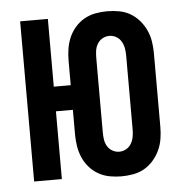

<svg xmlns="http://www.w3.org/2000/svg" viewBox="-44 -570 588 621"><g transform="rotate(-5 250.0 -260.0)"><path d="M326 8Q307 8 288 4.5Q269 1 252 -8.5Q235 -18 222 -33Q209 -48 201.5 -65.5Q194 -83 191 -102Q188 -121 188 -140V-220H133V0H43V-520H133V-300H188V-380Q188 -399 191 -418Q194 -437 201.5 -454.5Q209 -472 222 -487Q235 -502 252 -511.5Q269 -521 288 -524.5Q307 -528 326 -528Q345 -528 364.5 -524.5Q384 -521 400.5 -511.5Q417 -502 430 -487Q443 -472 451 -454.5Q459 -437 462 -418Q465 -399 465 -380V-140Q465 -121 462 -102Q459 -83 451 -65.5Q443 -48 430 -33Q417 -18 400.5 -8.5Q384 1 364.5 4.5Q345 8 326 8ZM326 -72Q338 -72 348.5 -78Q359 -84 365 -94.5Q371 -105 373 -116.5Q375 -128 375 -140V-380Q375 -392 373 -403.5Q371 -415 365 -425.5Q359 -436 348.5 -442Q338 -448 326 -448Q314 -448 303.5 -442Q293 -436 287 -425.5Q281 -415 279.5 -403.5Q278 -392 278 -380V-140Q278 -128 279.5 -116.5Q281 -105 287 -94.5Q293 -84 303.5 -78Q314 -72 326 -72Z"/></g></svg>

Font: Iosevka Term Medium
Style: Regular
Weight: 500
Monospace: yes
Designer: Belleve Invis
Foundry: Belleve Invis
Version: Version 26.3.1